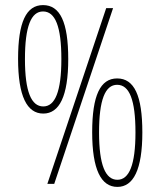

<svg xmlns="http://www.w3.org/2000/svg" viewBox="-20 -722 630 754"><path d="M150 -276C213 -276 248 -344 248 -490C248 -635 216 -702 149 -702C83 -702 51 -635 51 -491C51 -344 86 -276 150 -276ZM166 0H193L424 -690H397ZM150 -304C103 -304 78 -362 78 -490C78 -618 102 -677 149 -677C197 -677 221 -618 221 -490C221 -362 196 -304 150 -304ZM441 12C504 12 539 -56 539 -202C539 -347 507 -414 440 -414C374 -414 342 -347 342 -203C342 -56 377 12 441 12ZM441 -16C394 -16 369 -74 369 -202C369 -330 393 -389 440 -389C488 -389 512 -330 512 -202C512 -74 487 -16 441 -16Z"/></svg>

Font: Noto Sans Kannada ExtraCondensed Thin
Style: Regular
Weight: 100
Width: 2
Designer: Jelle Bosma - Monotype Design Team
Foundry: Monotype Imaging Inc.
Version: Version 2.005